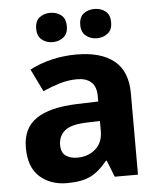

<svg xmlns="http://www.w3.org/2000/svg" viewBox="-54 -799 711 855"><g transform="rotate(-5 302.0 -371.0)"><path d="M302 -557Q412 -557 470.5 -509.5Q529 -462 529 -364V0H425L396 -74H392Q357 -30 318 -10Q279 10 211 10Q138 10 90 -32.5Q42 -75 42 -163Q42 -250 103 -291.5Q164 -333 286 -337L381 -340V-364Q381 -407 358.5 -427Q336 -447 296 -447Q256 -447 218 -435.5Q180 -424 142 -407L93 -508Q137 -531 190.5 -544Q244 -557 302 -557ZM323 -251Q251 -249 223 -225Q195 -201 195 -162Q195 -128 215 -113.5Q235 -99 267 -99Q315 -99 348 -127.5Q381 -156 381 -208V-253ZM134 -686Q134 -721 154 -736.5Q174 -752 202 -752Q230 -752 250.5 -736.5Q271 -721 271 -686Q271 -653 250.5 -637Q230 -621 202 -621Q174 -621 154 -637.5Q134 -654 134 -686ZM331 -686Q331 -721 351 -736.5Q371 -752 400 -752Q428 -752 448.5 -736.5Q469 -721 469 -686Q469 -653 448.5 -637Q428 -621 400 -621Q372 -621 351.5 -637.5Q331 -654 331 -686Z"/></g></svg>

Font: Noto Sans NKo Unjoined
Style: Bold
Weight: 700
Designer: Monotype Design Team
Foundry: Monotype Imaging Inc.
Version: Version 2.004